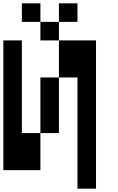

<svg xmlns="http://www.w3.org/2000/svg" viewBox="-20 -1020 707 1151"><path d="M555.6 -777.8V111.1H444.4V-555.6H333.3V-777.8ZM444.4 -888.9H333.3V-1000H444.4ZM333.3 -777.8H222.2V-888.9H333.3ZM222.2 -888.9H111.1V-1000H222.2ZM333.3 -222.2H222.2V-555.6H333.3ZM0 0V-777.8H111.1V-222.2H222.2V0Z"/></svg>

Font: Pixeloid Sans
Style: Regular
Weight: 400
Designer: GGBotNet
Foundry: GGBotNet
Version: 0.5